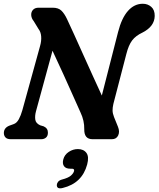

<svg xmlns="http://www.w3.org/2000/svg" viewBox="-20 -741 844 1022"><path d="M171.5 -148.5Q165 -124.5 167.8 -104.5Q170.5 -84.5 194 -74L212.5 -68.5Q235.5 -58 235 -34.5Q235 -17.5 225 -8.8Q215 0 199 0H37.5Q18 0 9.2 -9.5Q0.5 -19 0.5 -33.5Q1 -60.5 29.5 -72L53 -80.5Q69 -86 80 -106Q91 -126 99 -154.5L193 -495Q201 -522.5 199.2 -546.8Q197.5 -571 184.5 -587.5L159.5 -628.5Q147.5 -643 146.2 -659.8Q145 -676.5 155.2 -688.2Q165.5 -700 186 -700H260Q291 -700 307 -684.2Q323 -668.5 336.5 -640Q352.5 -606.5 374.8 -557Q397 -507.5 422.8 -450.5Q448.5 -393.5 474.2 -336.8Q500 -280 522 -232.5L608.5 -570.5Q627.5 -645 661.2 -683Q695 -721 740 -721Q766.5 -721 785.2 -704.5Q804 -688 803.5 -656Q802.5 -600.5 739 -568Q702.5 -551 683.5 -526Q664.5 -501 652.5 -453.5L583.5 -188Q579 -168 579.2 -152.5Q579.5 -137 587 -118L608 -66Q618.5 -40 609 -20Q599.5 0 575.5 0H472.5Q427.5 0 428.5 -53Q429.5 -98.5 408.5 -142.5Q395.5 -171 372 -224.2Q348.5 -277.5 319 -342.2Q289.5 -407 259.5 -471ZM354 157Q330 157 320.5 143.2Q311 129.5 317 107Q323.5 82.5 346 67.5Q368.5 52.5 394.5 52.5Q425 52.5 440 72.8Q455 93 444 134.5Q417 234.5 314 259.5Q281.5 267.5 282.5 243Q283 234 289.8 226Q296.5 218 310.5 214.5Q343 206 356.8 194.2Q370.5 182.5 374 170Q377.5 157 362.5 157Z"/></svg>

Font: Fraunces 72pt S100 SemiBold
Style: Italic
Weight: 600
Italic angle: -16°
Version: Version 1.000; ttfautohint (v1.8.3)